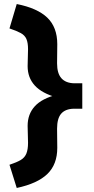

<svg xmlns="http://www.w3.org/2000/svg" viewBox="-20 -726 467 952"><path d="M27 91Q63 79 82.5 67.5Q102 56 110.5 36Q119 16 119 -18L117 -102Q117 -160 152.5 -199Q188 -238 264 -257V-242Q188 -263 152.5 -302Q117 -341 117 -398L119 -482Q119 -514 111 -532.5Q103 -551 83 -562Q63 -573 27 -585L63 -706Q114 -696 152 -679Q190 -662 214.5 -638.5Q239 -615 251.5 -582Q264 -549 264 -507L263 -412Q263 -362 284.5 -338Q306 -314 348 -313H388V-187H346Q304 -186 283.5 -162.5Q263 -139 263 -88L264 7Q264 89 215 136.5Q166 184 63 206Z"/></svg>

Font: Our Lexend
Style: Bold
Weight: 700
Designer: Bonnie Shaver-Troup, Thomas Jockin
Foundry: Lexend
Version: Version 1.007